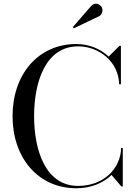

<svg xmlns="http://www.w3.org/2000/svg" viewBox="-20 -995 726 1025"><path d="M509 -908.5C525.5 -916.5 532 -941 522.5 -957.5C513 -974 485.5 -985 466.5 -963L369 -850.5L374.5 -844ZM635.5 -205H626.5C624.5 -95 533 -2.5 397 -2.5C223 -2.5 162 -193 162 -375C162 -557 223 -747.5 397 -747.5C509 -747.5 614 -665 616 -545H625.5V-750H617.5L560 -693C516 -735 454 -760 387 -760C184 -760 47 -598 47 -375C47 -152 184 10 387 10C464.5 10 530.5 -17 575.5 -61L627.5 0H635.5Z"/></svg>

Font: Bodoni* 24
Style: Regular
Weight: 400
Version: Version 2.3